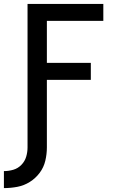

<svg xmlns="http://www.w3.org/2000/svg" viewBox="-28 -755 624 983"><path d="M-8 208Q27 208 61 201.5Q95 195 124.5 176.5Q154 158 175 130Q196 102 204 68Q212 34 212 0V-346H437V-433H212V-648H501V-735H113V0Q113 24 106 47.5Q99 71 81.5 89Q64 107 40.5 114Q17 121 -8 121Z"/></svg>

Font: Iosevka Sparkle Medium
Style: Regular
Weight: 500
Designer: Belleve Invis
Foundry: Belleve Invis
Version: Version 4.5.0; ttfautohint (v1.8.3)